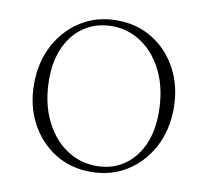

<svg xmlns="http://www.w3.org/2000/svg" viewBox="-76 -755 920 849"><g transform="rotate(10 383.5 -330.0)"><path d="M383 10Q293 10 222.5 -34Q152 -78 111 -155Q70 -232 70 -330Q70 -428 111 -505Q152 -582 222.5 -626Q293 -670 383 -670Q474 -670 544.5 -626Q615 -582 656 -505Q697 -428 697 -330Q697 -232 656 -155Q615 -78 544.5 -34Q474 10 383 10ZM404 -20Q472 -20 524.5 -54.5Q577 -89 606 -151.5Q635 -214 635 -299Q635 -402 599 -479Q563 -556 502 -598.5Q441 -641 366 -641Q298 -641 245 -607Q192 -573 162 -510.5Q132 -448 132 -363Q132 -260 168.5 -182.5Q205 -105 266.5 -62.5Q328 -20 404 -20Z"/></g></svg>

Font: Spectral ExtraLight
Style: Regular
Weight: 275
Designer: Jean-Baptiste Levee
Foundry: Production Type
Version: Version 2.001